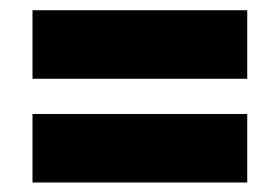

<svg xmlns="http://www.w3.org/2000/svg" viewBox="-20 -502 560 384"><path d="M474.5 -137H45V-274H474.5ZM474.5 -344.5H45V-481.5H474.5Z"/></svg>

Font: Anek Kannada Medium ExtraBold
Style: Regular
Weight: 800
Version: Version 1.003